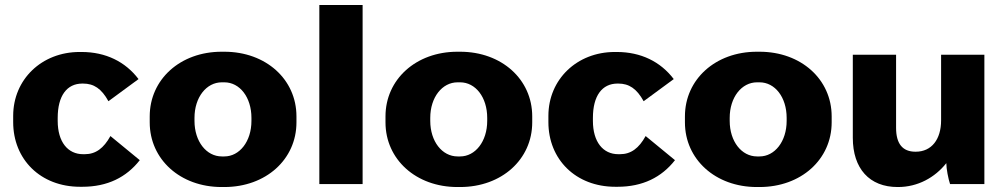

<svg xmlns="http://www.w3.org/2000/svg" viewBox="-20 -740 4038 772"><path d="M302 11H311C412 11 488 -27 542 -96L424 -193C397 -144 365 -120 321 -120H314C253 -120 212 -169 212 -254V-266C212 -355 249 -404 311 -404H314C357 -404 388 -384 416 -333L537 -422C484 -492 405 -531 308 -531H300C148 -531 33 -421 33 -274V-249C33 -99 143 11 302 11Z M871 12H882C1049 12 1172 -99 1172 -248V-272C1172 -421 1049 -532 882 -532H871C705 -532 582 -421 582 -272V-248C582 -99 705 12 871 12ZM872 -111C810 -111 762 -171 762 -254V-266C762 -349 810 -409 872 -409H882C944 -409 991 -349 991 -266V-254C991 -171 943 -111 882 -111Z M1264 0H1438V-720H1264Z M1819 12H1830C1997 12 2120 -99 2120 -248V-272C2120 -421 1997 -532 1830 -532H1819C1653 -532 1530 -421 1530 -272V-248C1530 -99 1653 12 1819 12ZM1820 -111C1758 -111 1710 -171 1710 -254V-266C1710 -349 1758 -409 1820 -409H1830C1892 -409 1939 -349 1939 -266V-254C1939 -171 1891 -111 1830 -111Z M2454 11H2463C2564 11 2640 -27 2694 -96L2576 -193C2549 -144 2517 -120 2473 -120H2466C2405 -120 2364 -169 2364 -254V-266C2364 -355 2401 -404 2463 -404H2466C2509 -404 2540 -384 2568 -333L2689 -422C2636 -492 2557 -531 2460 -531H2452C2300 -531 2185 -421 2185 -274V-249C2185 -99 2295 11 2454 11Z M3023 12H3034C3201 12 3324 -99 3324 -248V-272C3324 -421 3201 -532 3034 -532H3023C2857 -532 2734 -421 2734 -272V-248C2734 -99 2857 12 3023 12ZM3024 -111C2962 -111 2914 -171 2914 -254V-266C2914 -349 2962 -409 3024 -409H3034C3096 -409 3143 -349 3143 -266V-254C3143 -171 3095 -111 3034 -111Z M3589 12H3591C3670 12 3739 -26 3785 -84C3785 -61 3793 -21 3800 0H3938V-520H3764V-256C3764 -180 3726 -130 3662 -130H3661C3609 -130 3583 -162 3583 -226V-520H3409V-186C3409 -62 3476 12 3589 12Z"/></svg>

Font: Fixel Display ExtraBold
Style: Regular
Weight: 800
Designer: AlfaBravo + MacPaw
Foundry: Kyrylo Tkachov, Marchela Mozhyna, Serhii Makarenko, Maria Weinstein, Zakhar Kryvoshyya
Version: Version 1.211